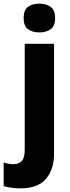

<svg xmlns="http://www.w3.org/2000/svg" viewBox="-69 -788 381 1048"><path d="M60 -689Q60 -733 83.5 -750.5Q107 -768 146 -768Q184 -768 208 -750Q232 -732 232 -689Q232 -646 207.5 -628.5Q183 -611 146 -611Q108 -611 84 -628.5Q60 -646 60 -689ZM43 240Q20 240 -5 237Q-30 234 -49 228V99Q-34 104 -20.5 106Q-7 108 8 108Q33 108 49.5 91Q66 74 66 30V-549H226V53Q226 135 182.5 187.5Q139 240 43 240Z"/></svg>

Font: Noto Sans Devanagari SemiCondensed ExtraBold
Style: Regular
Weight: 800
Width: 4
Designer: Jelle Bosma - Monotype Design Team
Foundry: Monotype Imaging Inc.
Version: Version 2.004; ttfautohint (v1.8.4.7-5d5b)